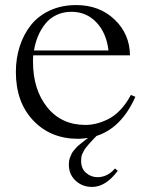

<svg xmlns="http://www.w3.org/2000/svg" viewBox="-20 -531 586 750"><path d="M356.9 0Q352.5 4.4 342 15.6Q331.5 26.9 328.4 30.5Q325.2 34.2 318.1 42.7Q311 51.3 308.6 55.9Q306.2 60.5 302.5 67.9Q298.8 75.2 297.9 82.3Q296.9 89.4 296.9 97.2Q296.9 127.9 316.4 144.5Q335.9 161.1 360.8 161.1Q399.9 161.1 429.2 127L439.9 136.2Q393.1 199.2 339.8 199.2Q301.3 199.2 275.1 174.6Q249 149.9 249 112.8Q249 104 250.2 96.2Q251.5 88.4 254.9 80.8Q258.3 73.2 260.7 67.9Q263.2 62.5 269.5 55.4Q275.9 48.3 278.6 44.9Q281.2 41.5 289.8 34.7Q298.3 27.8 300.8 25.6Q303.2 23.4 313 16.1Q322.8 8.8 324.2 7.8Q301.3 11.2 285.2 11.2Q177.7 11.2 109.9 -60.3Q42 -131.8 42 -250Q42 -302.7 56.9 -349.4Q71.8 -396 100.3 -432.4Q128.9 -468.8 174.6 -490Q220.2 -511.2 277.8 -511.2Q368.2 -511.2 427.5 -454.8Q486.8 -398.4 487.8 -314.9H109.9Q108.9 -307.1 108.9 -290Q108.9 -181.2 164.3 -112.1Q219.7 -43 314 -43Q334 -43 354.7 -47.9Q375.5 -52.7 400.4 -64.5Q425.3 -76.2 449.2 -100.8Q473.1 -125.5 491.2 -160.2L508.8 -152.8Q454.6 -31.2 356.9 0ZM112.8 -334H403.8Q395.5 -402.8 356.4 -443.8Q317.4 -484.9 258.8 -484.9Q226.6 -484.9 200.2 -472.2Q173.8 -459.5 156.5 -437.5Q139.2 -415.5 128.4 -389.6Q117.7 -363.8 112.8 -334Z"/></svg>

Font: Ortica Linear Light
Style: Regular
Weight: 300
Designer: Benedetta Bovani
Foundry: Collletttivo
Version: Version 2.000;Glyphs 3.1.2 (3151)